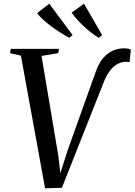

<svg xmlns="http://www.w3.org/2000/svg" viewBox="-20 -1006 724 1033"><path d="M222.5 7 92.5 -706.5 34.5 -720 37.5 -743H297.5L293.5 -720L203.5 -705L294 -166.5L309 -34L290.5 -30.5L345 -200.5L495.5 -621Q512.5 -669 537 -696Q561.5 -723 589.8 -734.5Q618 -746 645 -746Q661 -746 671 -743.8Q681 -741.5 684 -739L677 -671Q672.5 -672.5 668.2 -673Q664 -673.5 656.5 -673.5Q636 -673.5 614.2 -662.8Q592.5 -652 572 -626Q551.5 -600 534 -553.5L313 4.5ZM529.5 -817.5 511.5 -802.5Q489 -816 468 -832.5Q447 -849 428.2 -866.8Q409.5 -884.5 393.5 -902.5Q377.5 -920.5 365.5 -938L432 -986ZM370.5 -817.5 352.5 -802.5Q328 -816 302.8 -832Q277.5 -848 254.5 -865.2Q231.5 -882.5 212 -900.2Q192.5 -918 179.5 -935.5L245 -986Z"/></svg>

Font: Merriweather 120pt
Style: Italic
Weight: 400
Italic angle: -7.8°
Version: Version 2.101